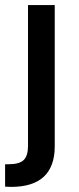

<svg xmlns="http://www.w3.org/2000/svg" viewBox="-32 -552 312 754"><path d="M183 -532V22Q183 182 11 182Q9 182 -1 181.5Q-11 181 -12 181V93H2Q44 93 61 76.5Q78 60 78 21V-532Z"/></svg>

Font: Manrope Medium
Style: Medium
Weight: 500
Designer: Mikhail Sharanda
Foundry: Mikhail Sharanda
Version: Version 4.000;hotconv 1.0.109;makeotfexe 2.5.65596